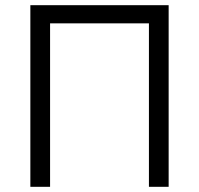

<svg xmlns="http://www.w3.org/2000/svg" viewBox="-20 -720 767 740"><path d="M97 0V-700H630V0H554V-630H173V0Z"/></svg>

Font: Geologica ExtraLight
Style: Regular
Weight: 200
Designer: Sindre Bremnes, Frode Helland
Foundry: Monokrom Skriftforlag AS
Version: Version 1.010; ttfautohint (v1.8.4.7-5d5b);gftools[0.9.28]